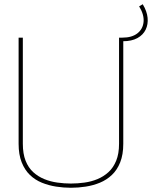

<svg xmlns="http://www.w3.org/2000/svg" viewBox="-20 -878 719 908"><path d="M68 -198V-700H88V-198Q88 -151 101 -118Q114 -85 137 -64Q160 -43 189.5 -31Q219 -19 251.5 -14.5Q284 -10 315 -10Q347 -10 379.5 -14.5Q412 -19 441 -31Q470 -43 493 -64Q516 -85 529.5 -118Q543 -151 543 -198V-700H563V-198Q563 -147 548.5 -110.5Q534 -74 509 -50.5Q484 -27 452.5 -14Q421 -1 385.5 4.5Q350 10 315 10Q281 10 245.5 4.5Q210 -1 178 -14Q146 -27 121.5 -50.5Q97 -74 82.5 -110.5Q68 -147 68 -198ZM553 -683V-700H559Q604 -700 630 -720.5Q656 -741 659 -775Q662 -809 638 -848L655 -858Q675 -825 678 -794Q681 -763 669 -738Q657 -713 630 -698Q603 -683 561 -683Z"/></svg>

Font: Georama ExtraCondensed Thin Thin
Style: Regular
Weight: 250
Version: Version 1.001